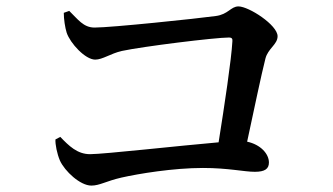

<svg xmlns="http://www.w3.org/2000/svg" viewBox="-20 -656 1040 599"><path d="M153 -221C152 -206 158 -176 167 -155C182 -122 230 -77 265 -77C291 -77 311 -91 359 -102C412 -114 521 -132 613 -132C692 -132 742 -120 775 -120C806 -120 819 -129 819 -149C819 -176 793 -205 751 -214C773 -316 795 -422 808 -473C816 -505 846 -517 846 -543C846 -578 756 -636 724 -636C700 -636 692 -611 653 -606C595 -598 327 -570 275 -570C240 -570 223 -596 196 -622L179 -616C179 -596 183 -570 188 -554C199 -521 246 -470 277 -470C300 -470 325 -489 360 -497C425 -511 651 -539 695 -539C703 -539 706 -535 705 -527C702 -471 680 -325 662 -212C545 -202 304 -175 261 -175C221 -175 195 -201 168 -229Z"/></svg>

Font: Noto Serif HK SemiBold
Style: Regular
Weight: 600
Designer: Ryoko NISHIZUKA 西塚涼子 (kana & ideographs); Frank Grießhammer (Latin, Greek & Cyrillic); Wenlong ZHANG 张文龙 (bopomofo); San
Foundry: Adobe
Version: Version 2.001;hotconv 1.1.0;makeotfexe 2.6.0